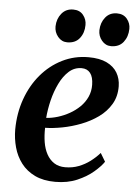

<svg xmlns="http://www.w3.org/2000/svg" viewBox="-54 -806 607 859"><g transform="rotate(5 249.0 -376.5)"><path d="M441 -98Q427 -77 397.2 -51.5Q367.5 -26 324.5 -7.5Q281.5 11 226.5 11Q173 11 135 -7.2Q97 -25.5 73.2 -56.8Q49.5 -88 38.8 -127Q28 -166 28 -207Q28.5 -280 51 -343.5Q73.5 -407 114 -455Q154.5 -503 209 -530.2Q263.5 -557.5 327 -557.5Q377 -557.5 409 -542Q441 -526.5 456.5 -500Q472 -473.5 472.5 -440Q473 -393.5 452.2 -358.8Q431.5 -324 397 -299.2Q362.5 -274.5 321 -258.5Q279.5 -242.5 237.5 -234.5Q195.5 -226.5 160.5 -226Q159.5 -191.5 164.5 -161.2Q169.5 -131 182.2 -107.8Q195 -84.5 215.5 -71.2Q236 -58 265 -58Q298 -58 325.8 -68.8Q353.5 -79.5 376.8 -97Q400 -114.5 418.5 -135.5ZM300.5 -506Q268 -506 243.5 -484Q219 -462 201.8 -426.5Q184.5 -391 174.5 -350Q164.5 -309 161.5 -270.5Q186.5 -272 213.5 -280.2Q240.5 -288.5 265.5 -302.5Q290.5 -316.5 310.8 -336.2Q331 -356 342.5 -381.2Q354 -406.5 353.5 -436Q353 -471 339.2 -488.5Q325.5 -506 300.5 -506ZM225.5 -615.5Q200.5 -615.5 183.8 -635.8Q167 -656 167.5 -682.5Q168.5 -716.5 188 -740.2Q207.5 -764 240 -764Q269.5 -764 285.2 -744.2Q301 -724.5 300.5 -699.5Q300.5 -664.5 281.2 -640Q262 -615.5 225.5 -615.5ZM422.5 -615.5Q397.5 -615.5 380.8 -635.8Q364 -656 364.5 -682.5Q365.5 -716.5 384.8 -740.2Q404 -764 436.5 -764Q466 -764 482 -744.2Q498 -724.5 497.5 -699.5Q497 -664.5 477.8 -640Q458.5 -615.5 422.5 -615.5Z"/></g></svg>

Font: Merriweather 48pt SemiBold
Style: Italic
Weight: 600
Italic angle: -7.8°
Designer: Eben Sorkin
Foundry: Eben Sorkin
Version: Version 2.101